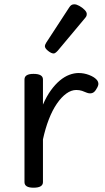

<svg xmlns="http://www.w3.org/2000/svg" viewBox="-20 -859 490 894"><path d="M136 15Q115 15 104.5 8.5Q94 2 94 -11V-489Q94 -502 104.5 -508.5Q115 -515 136 -515Q158 -515 169 -508.5Q180 -502 180 -489V-372Q197 -411 217 -438.5Q237 -466 258.5 -484Q280 -502 302.5 -510.5Q325 -519 346 -519Q371 -519 394.5 -510Q418 -501 429 -489Q437 -481 438 -470.5Q439 -460 429 -445Q421 -430 410 -426Q399 -422 385 -427Q374 -432 362 -436Q350 -440 335 -440Q312 -440 289 -423.5Q266 -407 245 -376.5Q224 -346 207.5 -303.5Q191 -261 180 -210V-11Q180 2 169 8.5Q158 15 136 15ZM230 -610Q219 -610 204 -622Q189 -634 189 -644Q189 -647 190 -650Q191 -653 195 -660L302 -824Q307 -832 312.5 -835.5Q318 -839 326 -839Q336 -839 349.5 -831.5Q363 -824 373.5 -813.5Q384 -803 384 -794Q384 -787 381.5 -782.5Q379 -778 372 -770L249 -623Q237 -610 230 -610Z"/></svg>

Font: Playwrite PE
Style: Regular
Weight: 400
Designer: Veronika Burian, José Scaglione
Foundry: TypeTogether
Version: Version 1.002